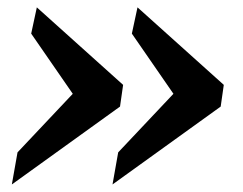

<svg xmlns="http://www.w3.org/2000/svg" viewBox="-20 -507 650 514"><path d="M281.2 -13.2 296.4 -99.1 444.3 -255.9 333 -417 348.1 -487.3 579.1 -279.8 570.8 -221.7ZM11.7 -13.2 26.9 -99.1 174.8 -255.9 63.5 -417 78.6 -487.3 309.6 -279.8 301.3 -221.7Z"/></svg>

Font: Gelasio
Style: Bold Italic
Weight: 700
Italic angle: -8.5°
Designer: Eben Sorkin
Foundry: Eben Sorkin
Version: Version 1.008